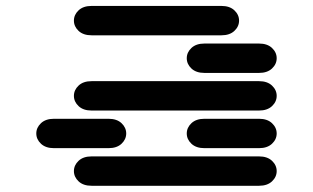

<svg xmlns="http://www.w3.org/2000/svg" viewBox="-20 -881 1040 638"><path d="M284.2 -263.7H840.8Q868.2 -263.7 883.8 -278.3Q899.4 -293 899.4 -312.5Q899.4 -332 883.8 -346.7Q868.2 -361.3 840.8 -361.3H284.2Q256.8 -361.3 241.2 -346.7Q225.6 -332 225.6 -312.5Q225.6 -293 241.2 -278.3Q256.8 -263.7 284.2 -263.7ZM159.2 -388.7H340.8Q368.2 -388.7 383.8 -403.3Q399.4 -418 399.4 -437.5Q399.4 -457 383.8 -471.7Q368.2 -486.3 340.8 -486.3H159.2Q131.8 -486.3 116.2 -471.7Q100.6 -457 100.6 -437.5Q100.6 -418 116.2 -403.3Q131.8 -388.7 159.2 -388.7ZM659.2 -388.7H840.8Q868.2 -388.7 883.8 -403.3Q899.4 -418 899.4 -437.5Q899.4 -457 883.8 -471.7Q868.2 -486.3 840.8 -486.3H659.2Q631.8 -486.3 616.2 -471.7Q600.6 -457 600.6 -437.5Q600.6 -418 616.2 -403.3Q631.8 -388.7 659.2 -388.7ZM284.2 -513.7H840.8Q868.2 -513.7 883.8 -528.3Q899.4 -543 899.4 -562.5Q899.4 -582 883.8 -596.7Q868.2 -611.3 840.8 -611.3H284.2Q256.8 -611.3 241.2 -596.7Q225.6 -582 225.6 -562.5Q225.6 -543 241.2 -528.3Q256.8 -513.7 284.2 -513.7ZM659.2 -638.7H840.8Q868.2 -638.7 883.8 -653.3Q899.4 -668 899.4 -687.5Q899.4 -707 883.8 -721.7Q868.2 -736.3 840.8 -736.3H659.2Q631.8 -736.3 616.2 -721.7Q600.6 -707 600.6 -687.5Q600.6 -668 616.2 -653.3Q631.8 -638.7 659.2 -638.7ZM284.2 -763.7H715.8Q743.2 -763.7 758.8 -778.3Q774.4 -793 774.4 -812.5Q774.4 -832 758.8 -846.7Q743.2 -861.3 715.8 -861.3H284.2Q256.8 -861.3 241.2 -846.7Q225.6 -832 225.6 -812.5Q225.6 -793 241.2 -778.3Q256.8 -763.7 284.2 -763.7Z"/></svg>

Font: Sixtyfour Convergence
Style: Regular
Weight: 400
Designer: Jens Kutilek
Foundry: Jens Kutilek
Version: Version 2.001